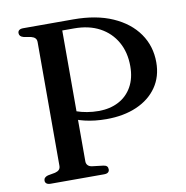

<svg xmlns="http://www.w3.org/2000/svg" viewBox="-79 -776 823 851"><g transform="rotate(-10 332.5 -350.0)"><path d="M635.5 -449Q635.5 -385 603 -337.8Q570.5 -290.5 511.8 -264.8Q453 -239 375 -239Q322 -239 277 -249.8Q232 -260.5 199.5 -280.5L206 -317.5Q224 -305.5 246.8 -297.2Q269.5 -289 295 -284.8Q320.5 -280.5 347 -280.5Q398 -280.5 436.8 -300.8Q475.5 -321 497.2 -359.5Q519 -398 519 -452Q519 -514.5 492.5 -561.2Q466 -608 417.8 -634Q369.5 -660 302.5 -660H249.5V-71.5Q249.5 -60.5 255.8 -53.5Q262 -46.5 274.5 -44.5L325 -38.5Q336 -37 340.8 -32Q345.5 -27 345.5 -18Q345.5 -10 339.8 -5Q334 0 321 0H81Q68.5 0 62.5 -5Q56.5 -10 56.5 -18Q56.5 -33 75.5 -38.5L108.5 -44.5Q120.5 -47.5 126.8 -54Q133 -60.5 133 -71.5V-628.5Q133 -639.5 126.8 -646Q120.5 -652.5 108.5 -655.5L75.5 -661.5Q56.5 -666.5 56.5 -682Q56.5 -690.5 62.5 -695.2Q68.5 -700 81 -700H305.5Q409.5 -700 483 -667.5Q556.5 -635 596 -578.5Q635.5 -522 635.5 -449Z"/></g></svg>

Font: Fraunces 12pt
Style: Regular
Weight: 400
Version: Version 1.000;[b76b70a41]